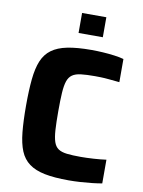

<svg xmlns="http://www.w3.org/2000/svg" viewBox="-96 -947 762 1021"><g transform="rotate(10 285.0 -436.5)"><path d="M347 8Q269 8 217 -2.5Q165 -13 132.5 -37Q100 -61 83.5 -101Q67 -141 61 -201Q55 -261 55 -344Q55 -427 61 -487Q67 -547 83.5 -587Q100 -627 132.5 -651Q165 -675 217 -685.5Q269 -696 347 -696Q377 -696 409 -694Q441 -692 471 -688Q501 -684 522 -678V-553Q491 -556 465.5 -558.5Q440 -561 421 -561.5Q402 -562 389 -562Q343 -562 313.5 -558.5Q284 -555 267 -543Q250 -531 242 -507.5Q234 -484 231.5 -444.5Q229 -405 229 -344Q229 -284 231.5 -244Q234 -204 242 -180Q250 -156 267 -144.5Q284 -133 313.5 -129.5Q343 -126 389 -126Q420 -126 459 -128.5Q498 -131 526 -135V-7Q504 -3 473 0.5Q442 4 409.5 6Q377 8 347 8ZM263 -773V-881H394V-773Z"/></g></svg>

Font: Saira Thin
Style: Bold
Weight: 700
Version: Version 1.101